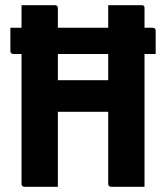

<svg xmlns="http://www.w3.org/2000/svg" viewBox="-20 -720 640 740"><path d="M20 -613H569Q574 -613 577 -610Q580 -607 580 -602Q580 -579 580 -557Q580 -535 580 -512H31Q26 -512 23 -515Q20 -518 20 -523Q20 -546 20 -568Q20 -590 20 -613ZM63 -700Q97 -700 128 -700Q159 -700 192 -700Q197 -700 200 -697Q203 -694 203 -689Q203 -603 203 -517Q203 -431 203 -344.5Q203 -258 203 -172Q203 -86 203 0Q170 0 139 0Q108 0 74 0Q71 0 68.5 -1.5Q66 -3 64.5 -5Q63 -7 63 -11Q63 -108 63 -205.5Q63 -303 63 -400Q63 -497 63 -594Q63 -621 63 -647Q63 -673 63 -700ZM125 -411H339Q355 -411 370 -411Q385 -411 400 -411L435 -420L463 -289H136Q133 -289 131 -289.5Q129 -290 127.5 -291.5Q126 -293 125.5 -295Q125 -297 125 -300ZM537 0Q504 0 473 0Q442 0 408 0Q405 0 402.5 -1.5Q400 -3 398.5 -5Q397 -7 397 -11Q397 -97 397 -183Q397 -269 397 -355.5Q397 -442 397 -528Q397 -614 397 -700Q431 -700 462 -700Q493 -700 526 -700Q529 -700 531 -699.5Q533 -699 534.5 -697.5Q536 -696 536.5 -694Q537 -692 537 -689Q537 -617 537 -544Q537 -471 537 -398.5Q537 -326 537 -253.5Q537 -181 537 -109Q537 -79 537 -51.5Q537 -24 537 0Z"/></svg>

Font: Recursive Monospace
Style: Bold
Weight: 700
Version: Version 1.047